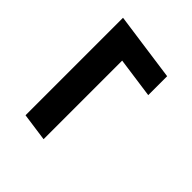

<svg xmlns="http://www.w3.org/2000/svg" viewBox="-28 -605 656 656"><g transform="rotate(-45 300.0 -277.0)"><path d="M428.3 -152.9 457.4 -361.5H548.7L519.7 -152.9ZM83.2 -400.7H554.3L540.1 -299.3H69Z"/></g></svg>

Font: Pathway Extreme 8pt Thin
Style: Italic
Weight: 100
Italic angle: -8°
Designer: Eduardo Rodriguez Tunni
Foundry: Eduardo Rodriguez Tunni
Version: Version 1.000